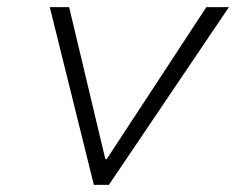

<svg xmlns="http://www.w3.org/2000/svg" viewBox="-20 -516 672 536"><path d="M242 0 119 -496H173L274 -72H278L556 -496H619L284 0Z"/></svg>

Font: Atkinson Hyperlegible Mono ExtraLight
Style: Italic
Weight: 200
Italic angle: -12°
Monospace: yes
Designer: Elliott Scott, Megan Eiswerth, Linus Boman, Theodore Petrosky, Letters from Sweden
Foundry: Applied Design Works, Letters from Sweden
Version: Version 2.001